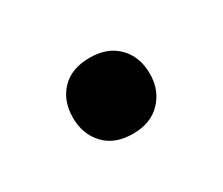

<svg xmlns="http://www.w3.org/2000/svg" viewBox="-46 -503 413 355"><g transform="rotate(-30 160.0 -326.0)"><path d="M160 -245Q121 -245 99.5 -268Q78 -291 78 -326Q78 -362 99.5 -384.5Q121 -407 160 -407Q198 -407 220 -384.5Q242 -362 242 -326Q242 -291 220 -268Q198 -245 160 -245Z"/></g></svg>

Font: Baloo Bhaijaan 2 SemiBold
Style: Regular
Weight: 600
Designer: Sanskriti Dholi, Noopur Datye and Ek Type
Foundry: Ek Type
Version: Version 1.700